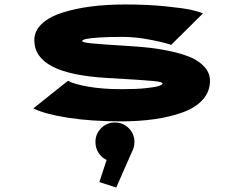

<svg xmlns="http://www.w3.org/2000/svg" viewBox="-20 -532 1090 859"><path d="M521 11Q389.5 11 285.8 -5Q182 -21 129 -47L284 -170.5Q312 -155 376.5 -144Q441 -133 525 -133Q589.5 -133 632.8 -137.5Q676 -142 691.5 -147.8Q707 -153.5 707 -159Q707 -165.5 664.5 -169.8Q622 -174 462.5 -183Q295 -192.5 214.2 -234.5Q133.5 -276.5 133.5 -352.5Q133.5 -394 167.2 -425.5Q201 -457 259 -475.5Q317 -494 388 -503Q459 -512 540 -512Q639 -512 720.2 -503.8Q801.5 -495.5 837 -487.5Q872.5 -479.5 888 -472L745.5 -331Q728 -339 658.5 -353Q589 -367 527.5 -367Q466 -367 423.8 -364.2Q381.5 -361.5 364.5 -357.5Q347.5 -353.5 347.5 -349Q347.5 -342.5 386.8 -338.2Q426 -334 551 -326.5Q609.5 -323 657.5 -317.2Q705.5 -311.5 756 -299.8Q806.5 -288 841 -271.8Q875.5 -255.5 897.5 -229.5Q919.5 -203.5 919.5 -170.5Q919.5 -123 887.8 -87Q856 -51 800 -30.2Q744 -9.5 674 0.8Q604 11 521 11ZM569.5 149 500 307 424.5 282.5 457 183.5Q434 173 420.5 151.2Q407 129.5 407 103Q407 67 432.5 41.5Q458 16 494.5 16Q530.5 16 556 41.5Q581.5 67 581.5 103Q581.5 127.5 569.5 149Z"/></svg>

Font: League Mono Extended ExtraBold
Style: Regular
Weight: 800
Width: 9
Designer: Tyler Finck
Foundry: The League of Moveable Type / Tyler Finck
Version: Version 2.210